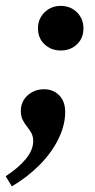

<svg xmlns="http://www.w3.org/2000/svg" viewBox="-51 -456 330 668"><path d="M-9.8 192.4 -31.2 157.2Q14.6 127 39.6 96.2Q64.5 65.4 64.5 35.2Q64.5 18.6 58.1 6.8Q51.8 -4.9 43 -15.6Q34.2 -26.4 27.8 -39.1Q21.5 -51.8 21.5 -70.3Q21.5 -102.5 44.9 -124Q68.4 -145.5 102.5 -145.5Q133.8 -145.5 154.8 -124.5Q175.8 -103.5 175.8 -66.4Q175.8 -20.5 152.3 27.3Q128.9 75.2 86.9 117.7Q44.9 160.2 -9.8 192.4ZM160.2 -280.3Q127 -280.3 104 -301.8Q81.1 -323.2 81.1 -357.4Q81.1 -390.6 104 -413.1Q127 -435.5 160.2 -435.5Q194.3 -435.5 216.8 -413.1Q239.3 -390.6 239.3 -357.4Q239.3 -323.2 216.8 -301.8Q194.3 -280.3 160.2 -280.3Z"/></svg>

Font: Crimson Pro ExtraLight SemiBold
Style: Italic
Weight: 600
Italic angle: -12°
Version: Version 1.002